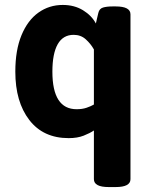

<svg xmlns="http://www.w3.org/2000/svg" viewBox="-20 -551 606 777"><path d="M420 206Q360 206 360 174V-23Q344 -12 318.5 -2Q293 8 258 8Q155 8 98.5 -65.5Q42 -139 42 -261Q42 -348 67 -408.5Q92 -469 135.5 -500Q179 -531 234 -531Q281 -531 316 -509.5Q351 -488 368 -456Q370 -467 373 -478Q376 -489 378 -499Q382 -516 397 -520.5Q412 -525 436 -525H448Q508 -525 508 -493V174Q508 206 448 206ZM290 -109Q313 -109 330.5 -115Q348 -121 360 -128V-351Q347 -374 327 -392Q307 -410 278 -410Q235 -410 213.5 -372Q192 -334 192 -261Q192 -109 290 -109Z"/></svg>

Font: Asap
Style: Bold
Weight: 700
Designer: Pablo Cosgaya
Foundry: Omnibus-Type
Version: Version 3.001; ttfautohint (v1.8.3)